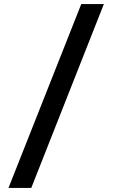

<svg xmlns="http://www.w3.org/2000/svg" viewBox="-20 -822 567 952"><path d="M22 110 383 -802H495L135 110Z"/></svg>

Font: Literata 7pt SemiBold
Style: Regular
Weight: 600
Designer: Latin by Veronika Burian and Jose Scaglione. Greek by Irene Vlachou. Cyrillic by Vera Evstafieva.
Foundry: TypeTogether
Version: Version 3.002